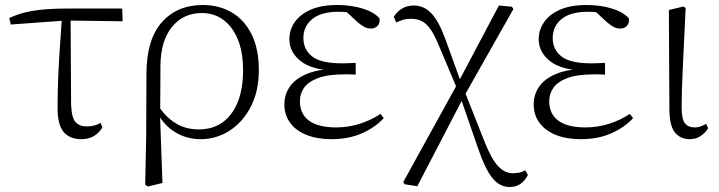

<svg xmlns="http://www.w3.org/2000/svg" viewBox="-20 -542 2872 767"><path d="M23 -444 17 -470Q49 -485 83 -493Q117 -501 158 -504.5Q199 -508 252 -508H468L470 -457L242 -460ZM305 14Q259 14 234.5 -14.5Q210 -43 210 -111Q210 -170 212.5 -232.5Q215 -295 219.5 -358Q224 -421 228 -481H262L264 -125Q266 -71 282 -54Q298 -37 326 -37Q343 -37 356.5 -40.5Q370 -44 382 -51L389 -33Q376 -11 355 1.5Q334 14 305 14Z M560 196 564 5 565 -246Q565 -383 626 -452.5Q687 -522 790 -522Q856 -522 906.5 -492Q957 -462 985.5 -404Q1014 -346 1014 -262Q1014 -178 982 -116Q950 -54 897 -20Q844 14 781 14Q724 14 676.5 -16Q629 -46 603 -103H600L613 -119Q642 -74 682 -49.5Q722 -25 774 -25Q830 -25 869.5 -53.5Q909 -82 930 -135Q951 -188 951 -261Q951 -335 929.5 -386Q908 -437 871 -463.5Q834 -490 787 -490Q712 -490 667 -434.5Q622 -379 621 -281L620 -97L619 -89L629 189L571 203Z M1304 14Q1247 14 1204.5 -3Q1162 -20 1139 -51.5Q1116 -83 1116 -125Q1116 -164 1137.5 -195.5Q1159 -227 1205 -246.5Q1251 -266 1324 -267V-259Q1226 -262 1181 -298Q1136 -334 1136 -385Q1136 -422 1157 -453Q1178 -484 1220.5 -503Q1263 -522 1327 -522Q1360 -522 1392 -516.5Q1424 -511 1451.5 -499.5Q1479 -488 1496 -469Q1499 -450 1488.5 -439Q1478 -428 1463 -428Q1448 -428 1437 -433.5Q1426 -439 1409 -453L1354 -504L1408 -502L1412 -485Q1387 -490 1370 -492.5Q1353 -495 1333 -495Q1263 -495 1227.5 -466Q1192 -437 1192 -390Q1192 -344 1227 -316.5Q1262 -289 1347 -289Q1358 -289 1370.5 -289.5Q1383 -290 1401 -291V-244Q1383 -245 1374.5 -245Q1366 -245 1358 -245Q1289 -245 1250 -230Q1211 -215 1194.5 -191Q1178 -167 1178 -138Q1178 -87 1214.5 -60Q1251 -33 1323 -33Q1370 -33 1415.5 -47Q1461 -61 1500 -87L1513 -70Q1479 -33 1426 -9.5Q1373 14 1304 14Z M1596 194 1591 185 1810 -212 1973 -520 2025 -515 2031 -506 1832 -154 1647 202ZM2016 205Q1975 205 1946 168Q1917 131 1890 51L1819 -154H1813L1835 -180L1916 25Q1944 95 1970.5 122.5Q1997 150 2028 150Q2043 150 2055 147.5Q2067 145 2078 138L2089 157Q2078 179 2060 192Q2042 205 2016 205ZM1807 -185 1734 -358Q1716 -402 1699.5 -425.5Q1683 -449 1664.5 -458Q1646 -467 1621 -467Q1603 -467 1589 -462.5Q1575 -458 1563 -452L1553 -475Q1565 -495 1585.5 -507.5Q1606 -520 1633 -520Q1673 -520 1702.5 -489.5Q1732 -459 1758 -389L1823 -209H1831Z M2300 14Q2243 14 2200.5 -3Q2158 -20 2135 -51.5Q2112 -83 2112 -125Q2112 -164 2133.5 -195.5Q2155 -227 2201 -246.5Q2247 -266 2320 -267V-259Q2222 -262 2177 -298Q2132 -334 2132 -385Q2132 -422 2153 -453Q2174 -484 2216.5 -503Q2259 -522 2323 -522Q2356 -522 2388 -516.5Q2420 -511 2447.5 -499.5Q2475 -488 2492 -469Q2495 -450 2484.5 -439Q2474 -428 2459 -428Q2444 -428 2433 -433.5Q2422 -439 2405 -453L2350 -504L2404 -502L2408 -485Q2383 -490 2366 -492.5Q2349 -495 2329 -495Q2259 -495 2223.5 -466Q2188 -437 2188 -390Q2188 -344 2223 -316.5Q2258 -289 2343 -289Q2354 -289 2366.5 -289.5Q2379 -290 2397 -291V-244Q2379 -245 2370.5 -245Q2362 -245 2354 -245Q2285 -245 2246 -230Q2207 -215 2190.5 -191Q2174 -167 2174 -138Q2174 -87 2210.5 -60Q2247 -33 2319 -33Q2366 -33 2411.5 -47Q2457 -61 2496 -87L2509 -70Q2475 -33 2422 -9.5Q2369 14 2300 14Z M2736 14Q2698 14 2676 -13Q2654 -40 2654 -109L2652 -502L2710 -516L2719 -510Q2715 -424 2712 -362.5Q2709 -301 2707 -256.5Q2705 -212 2704 -178Q2703 -144 2703 -114Q2703 -65 2716.5 -49Q2730 -33 2754 -33Q2769 -33 2780 -37.5Q2791 -42 2801 -47L2809 -30Q2800 -14 2781 0Q2762 14 2736 14Z"/></svg>

Font: Noto Serif JP
Style: Regular
Weight: 200
Designer: Ryoko NISHIZUKA 西塚涼子 (kana & ideographs); Frank Grießhammer (Latin, Greek & Cyrillic); Wenlong ZHANG 张文龙 (bopomofo); San
Foundry: Adobe
Version: Version 2.001;hotconv 1.1.0;makeotfexe 2.6.0